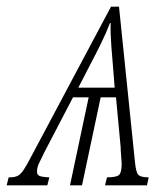

<svg xmlns="http://www.w3.org/2000/svg" viewBox="-72 -556 503 576"><path d="M-52 0 -46 -24H-43Q-28 -24 -19 -28.5Q-10 -33 -1 -46.5Q8 -60 22 -87L261 -536H285L333 -69Q336 -38 343.5 -31Q351 -24 374 -24L369 0H243L249 -24Q278 -24 285.5 -31.5Q293 -39 293 -65Q293 -71 291.5 -87.5Q290 -104 290 -114L276 -264H230L174 0H138L194 -264H147L61 -99Q50 -77 44.5 -65Q39 -53 39 -41Q39 -32 46 -28.5Q53 -25 76 -24L70 0ZM163 -293H272L268 -344Q265 -377 262 -417.5Q259 -458 260 -487H258Q246 -456 230.5 -424.5Q215 -393 196 -357Z"/></svg>

Font: Noto Serif ExtraCondensed ExtraLight
Style: Italic
Weight: 200
Width: 2
Italic angle: -12°
Designer: Monotype Design Team
Foundry: Monotype Imaging Inc.
Version: Version 2.014; ttfautohint (v1.8.4.7-5d5b)